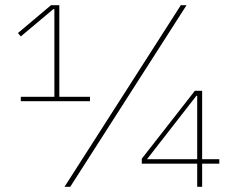

<svg xmlns="http://www.w3.org/2000/svg" viewBox="-20 -718 891 738"><path d="M60 -329V-346H189V-683H185L60 -578L49 -591L176 -698H208V-346H326V-329ZM228 0 675 -698H697L250 0ZM738 0V-89H525V-108L729 -369H757V-106H823V-89H757V0ZM738 -350H735L545 -106H738Z"/></svg>

Font: IBM Plex Sans Devanagari Thin
Style: Regular
Weight: 100
Designer: Mike Abbink, Paul van der Laan, Pieter van Rosmalen, Erin McLaughlin
Foundry: Bold Monday
Version: Version 1.1